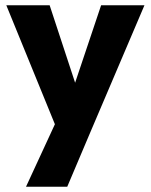

<svg xmlns="http://www.w3.org/2000/svg" viewBox="-20 -506 574 731"><path d="M79 205H236L322 2L530 -486H365L266 -191L169 -486H4L189 -33Z"/></svg>

Font: MV Cash
Style: Bold
Weight: 700
Designer: Rodrigo Fuenzalida
Foundry: fragTYPE
Version: Version 1.100;Glyphs 3.1.2 (3151)